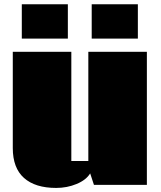

<svg xmlns="http://www.w3.org/2000/svg" viewBox="-20 -882 768 916"><path d="M41 0ZM637.7 -861.8V-697.8H417.5V-861.8ZM303.7 -861.8V-697.8H84V-861.8ZM248 14.6Q147.9 14.6 94.5 -33Q41 -80.6 41 -175.8V-634.8H320.3V-113.8H401.4V-634.8H680.7V0H428.2L410.2 -54.7Q390.6 -22.9 345.2 -4.2Q299.8 14.6 248 14.6Z"/></svg>

Font: Coda ExtraBold
Style: Regular
Weight: 800
Version: Version 2.001; ttfautohint (v0.8) -r 50 -G 200 -x